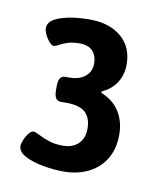

<svg xmlns="http://www.w3.org/2000/svg" viewBox="-53 -660 384 455"><g transform="rotate(10 139.0 -432.0)"><path d="M18.1 -291.5Q18.1 -296.9 22 -306.2Q25.9 -315.4 31.7 -322.8Q37.6 -330.1 43.5 -330.1Q46.4 -330.1 56.2 -325.2Q70.3 -317.9 84.5 -313.5Q98.6 -309.1 117.2 -309.1Q140.1 -309.1 153.8 -322.3Q167.5 -335.4 167.5 -358.4Q167.5 -384.8 153.3 -397.7Q139.2 -410.6 107.4 -410.6H93.8Q78.1 -410.6 78.1 -435.5V-445.8Q78.1 -470.7 93.8 -470.7H103.5Q127.9 -470.7 142.1 -482.4Q156.2 -494.1 156.2 -513.2Q156.2 -532.2 145.8 -543.5Q135.3 -554.7 114.7 -554.7Q97.7 -554.7 86.7 -551.3Q75.7 -547.9 64.9 -542Q63.5 -541 60.1 -539.6Q56.6 -538.1 54.7 -538.1Q47.4 -538.1 38.1 -552.2Q28.8 -566.4 28.8 -577.1Q28.8 -595.2 57.9 -605Q86.9 -614.7 127.4 -614.7Q175.8 -614.7 204.1 -590.6Q232.4 -566.4 232.4 -524.9Q232.4 -499.5 220 -480.5Q207.5 -461.4 185.1 -451.7V-448.2Q214.4 -436.5 229.2 -413.1Q244.1 -389.6 244.1 -357.4Q244.1 -324.2 229.7 -299.8Q215.3 -275.4 189 -262.2Q162.6 -249 128.4 -249Q106.4 -249 80.8 -253.4Q55.2 -257.8 36.6 -267.3Q18.1 -276.9 18.1 -291.5Z"/></g></svg>

Font: Jaldi
Style: Bold
Weight: 400
Designer: Pablo Cosgaya and Nicolas Silva
Foundry: Omnibus-Type
Version: Version 1.007